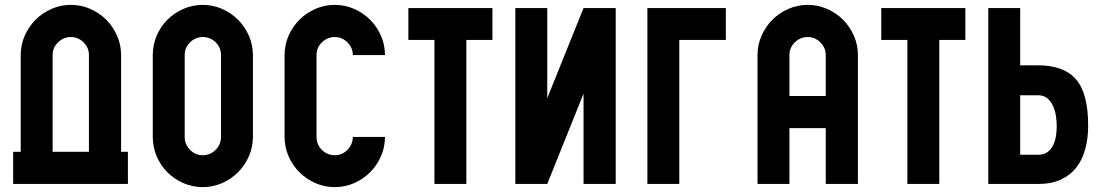

<svg xmlns="http://www.w3.org/2000/svg" viewBox="-20 -755 4551 788"><path d="M505 0H34V-132H65V-529Q65 -571 81.5 -608.5Q98 -646 126 -674Q154 -702 191.5 -718.5Q229 -735 271 -735Q313 -735 350.5 -718.5Q388 -702 416 -674Q444 -646 460.5 -608.5Q477 -571 477 -529V-132H505ZM345 -529Q345 -559 323 -581Q301 -603 271 -603Q241 -603 218.5 -581.5Q196 -560 196 -529V-132H345Z M812 -735Q854 -735 891.5 -718.5Q929 -702 957 -674Q985 -646 1001.5 -608.5Q1018 -571 1018 -529V-193Q1018 -151 1001.5 -113.5Q985 -76 957 -48Q929 -20 891.5 -3.5Q854 13 812 13Q770 13 732.5 -3.5Q695 -20 667 -48Q639 -76 623 -113.5Q607 -151 607 -193V-529Q607 -571 623 -608.5Q639 -646 667 -674Q695 -702 732.5 -718.5Q770 -735 812 -735ZM887 -529Q887 -560 865 -581.5Q843 -603 812 -603Q782 -603 760 -581Q738 -559 738 -529V-193Q738 -163 759.5 -140.5Q781 -118 812 -118Q843 -118 865 -140Q887 -162 887 -193Z M1354 -735Q1396 -735 1433.5 -718.5Q1471 -702 1499 -674Q1527 -646 1543.5 -608.5Q1560 -571 1560 -529H1428Q1428 -559 1406 -581Q1384 -603 1354 -603Q1324 -603 1301.5 -581.5Q1279 -560 1279 -529V-193Q1279 -162 1301 -140Q1323 -118 1354 -118Q1385 -118 1406.5 -140.5Q1428 -163 1428 -193H1560Q1560 -151 1543.5 -113.5Q1527 -76 1499 -48Q1471 -20 1433.5 -3.5Q1396 13 1354 13Q1312 13 1274.5 -3.5Q1237 -20 1209 -48Q1181 -76 1164.5 -113.5Q1148 -151 1148 -193V-529Q1148 -571 1164.5 -608.5Q1181 -646 1209 -674Q1237 -702 1274.5 -718.5Q1312 -735 1354 -735Z M1894 -591V0H1763V-591H1656V-722H2001V-591Z M2507 0H2375V-371L2226 0H2095V-722H2226V-352L2375 -722H2507Z M2768 0H2637V-722H2959V-591H2768Z M3369 -229H3220V0H3089V-529Q3089 -571 3105.5 -608.5Q3122 -646 3150 -674Q3178 -702 3215.5 -718.5Q3253 -735 3295 -735Q3337 -735 3374.5 -718.5Q3412 -702 3440 -674Q3468 -646 3484.5 -608.5Q3501 -571 3501 -529V0H3369ZM3369 -361V-529Q3369 -559 3347 -581Q3325 -603 3295 -603Q3265 -603 3242.5 -581.5Q3220 -560 3220 -529V-361Z M3835 -591V0H3704V-591H3597V-722H3942V-591Z M4167 -120H4241Q4265 -120 4279.5 -131Q4294 -142 4302.5 -159.5Q4311 -177 4314 -197.5Q4317 -218 4317 -237Q4317 -255 4314 -277Q4311 -299 4302.5 -318.5Q4294 -338 4279 -351Q4264 -364 4241 -364H4167ZM4036 0V-722H4167V-487H4240Q4346 -487 4396 -429.5Q4446 -372 4446 -239Q4446 -189 4434.5 -145Q4423 -101 4398.5 -69Q4374 -37 4335 -18.5Q4296 0 4241 0Z"/></svg>

Font: PostBus
Style: Regular
Weight: 400
Designer: Peter Wiegel
Version: Version 1.001